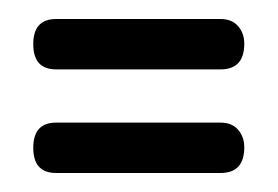

<svg xmlns="http://www.w3.org/2000/svg" viewBox="-20 -343 292 202"><path d="M212 -270H39Q15 -270 15 -296.5Q15 -323 39 -323H212Q224 -323 230.5 -315.5Q237 -308 237 -297Q237 -270 212 -270ZM212 -161H39Q15 -161 15 -187.5Q15 -214 39 -214H212Q224 -214 230.5 -206.5Q237 -199 237 -188Q237 -161 212 -161Z"/></svg>

Font: Glass Antiqua
Style: Regular
Weight: 400
Version: 1.001